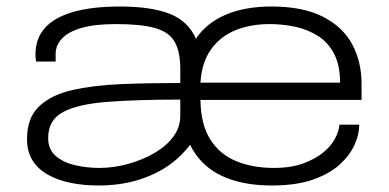

<svg xmlns="http://www.w3.org/2000/svg" viewBox="-20 -558 1194 590"><path d="M282 12Q237 12 197.5 4Q158 -4 127.5 -21Q97 -38 80 -65Q63 -92 63 -131Q63 -195 99.5 -230.5Q136 -266 201.5 -281Q267 -296 352.5 -299.5Q438 -303 534 -303V-345Q534 -400 516.5 -430Q499 -460 456 -472Q413 -484 336 -484Q271 -484 230 -472Q189 -460 170 -439Q151 -418 151 -393V-369H91Q90 -374 89.5 -379Q89 -384 89 -391Q89 -439 117.5 -471.5Q146 -504 204 -521Q262 -538 349 -538Q443 -538 500.5 -516Q558 -494 582 -439Q615 -488 674 -513Q733 -538 814 -538Q911 -538 972.5 -506.5Q1034 -475 1062.5 -421.5Q1091 -368 1091 -301V-251H596Q597 -175 626.5 -129Q656 -83 706.5 -62.5Q757 -42 821 -42Q875 -42 912.5 -56Q950 -70 974 -90Q998 -110 1010 -133Q1022 -156 1023 -175H1084Q1084 -145 1069.5 -113Q1055 -81 1024 -52.5Q993 -24 941.5 -6Q890 12 815 12Q723 12 659.5 -18.5Q596 -49 564 -113Q533 -72 490.5 -44.5Q448 -17 396 -2.5Q344 12 282 12ZM285 -42Q330 -42 374.5 -54.5Q419 -67 455 -88Q491 -109 512.5 -138Q534 -167 534 -202V-252Q401 -252 310 -245Q219 -238 173.5 -213.5Q128 -189 128 -134Q128 -99 151 -79Q174 -59 210 -50.5Q246 -42 285 -42ZM596 -304H1025Q1025 -357 1007 -392Q989 -427 958 -447Q927 -467 888.5 -475.5Q850 -484 808 -484Q751 -484 704.5 -465.5Q658 -447 629 -407Q600 -367 596 -304Z"/></svg>

Font: Archivo Expanded ExtraLight
Style: Regular
Weight: 250
Width: 7
Designer: Hector Gatti
Foundry: Omnibus-Type
Version: Version 2.001